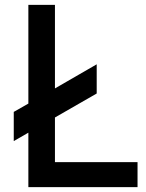

<svg xmlns="http://www.w3.org/2000/svg" viewBox="-20 -770 601 790"><path d="M206.1 -103H545.9V0H96.7V-224.1L36.6 -189.5V-309.6L96.7 -343.8V-750H206.1V-406.2L377.9 -505.4V-385.3L206.1 -286.6Z"/></svg>

Font: Manrope3 Semibold
Style: Regular
Weight: 600
Width: 4
Designer: Mikhail Sharanda
Foundry: Mikhail Sharanda
Version: Version 3.000;PS 003.000;hotconv 1.0.88;makeotf.lib2.5.64775